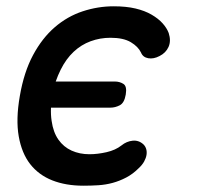

<svg xmlns="http://www.w3.org/2000/svg" viewBox="-20 -580 640 610"><path d="M43 -275Q56 -351 85 -405Q114 -459 154 -493.5Q194 -528 242.5 -544Q291 -560 341 -560Q381 -560 410.5 -553Q440 -546 461.5 -533.5Q483 -521 496.5 -506Q510 -491 516 -475Q524 -450 515.5 -431Q507 -412 487 -402Q468 -392 451 -395Q434 -398 428 -413Q419 -432 395.5 -446Q372 -460 331 -460Q298 -460 268 -449Q238 -438 214 -415.5Q190 -393 173 -359Q164 -341 157 -321H345Q360 -321 372 -313.5Q384 -306 379.5 -279.5Q375 -253 360.5 -245.5Q346 -238 331 -238H142Q141 -215 144 -196Q149 -160 165.5 -136.5Q182 -113 207.5 -101.5Q233 -90 264 -90Q290 -90 318.5 -96.5Q347 -103 366 -118Q382 -131 401.5 -133Q421 -135 436 -121Q442 -115 444.5 -106.5Q447 -98 445.5 -88Q444 -78 438 -67Q432 -56 420 -45Q402 -27 381 -16Q360 -5 338 1Q316 7 292.5 8.5Q269 10 245 10Q189 10 146 -7Q103 -24 76 -58.5Q49 -93 39.5 -147Q30 -201 43 -275Z"/></svg>

Font: Maple Mono Medium
Style: Italic
Weight: 500
Italic angle: -10°
Monospace: yes
Designer: subframe7536
Version: Version 7.000